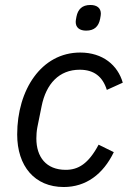

<svg xmlns="http://www.w3.org/2000/svg" viewBox="-20 -739 528 771"><path d="M326 -616C359 -616 376 -633 382 -663C384 -674 385 -679 385 -684C385 -707 369 -719 343 -719C310 -719 293 -702 287 -672C285 -661 284 -656 284 -651C284 -628 300 -616 326 -616ZM236 12C325 12 394 -39 437 -128L376 -158C335 -81 294 -57 244 -57C165 -57 126 -109 126 -183C126 -195 127 -213 130 -228L147 -312C165 -403 218 -459 300 -459C357 -459 392 -432 409 -378L473 -407C453 -477 393 -528 302 -528C146 -528 49 -378 49 -199C49 -72 119 12 236 12Z"/></svg>

Font: Braiins Sans
Style: Italic
Weight: 400
Italic angle: -11.31°
Designer: Mike Abbink, Paul van der Laan, Pieter van Rosmalen, Jiri Chlebus, Lubos Buracinsky
Foundry: Bold Monday, Sudetype
Version: Version 1.000;hotconv 1.0.109;makeotfexe 2.5.65596